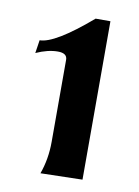

<svg xmlns="http://www.w3.org/2000/svg" viewBox="-62 -510 402 556"><g transform="rotate(10 139.0 -231.5)"><path d="M218.3 0 95.2 2.9Q111.3 -41.5 111.3 -92.3V-333.5Q111.3 -353 84 -353Q54.7 -353 20 -337.4L25.9 -376Q70.3 -376 174.8 -465.8H218.3Z"/></g></svg>

Font: Balgruf
Style: Regular
Weight: 500
Designer: Paul James MIller
Foundry: High-Logic / Made with FontCreator
Version: Version 1.201;March 28, 2021;FontCreator 13.0.0.2683 64-bit